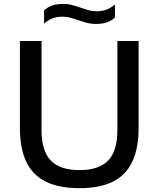

<svg xmlns="http://www.w3.org/2000/svg" viewBox="-20 -949 808 978"><path d="M385 9.5Q280 9.5 212.8 -24Q145.5 -57.5 113.5 -125.8Q81.5 -194 81.5 -298V-740H191.5V-287.5Q191.5 -180 238.8 -131.2Q286 -82.5 385 -82.5Q483.5 -82.5 530.8 -131.2Q578 -180 578 -287.5V-740H686V-298Q686 -194 654 -125.8Q622 -57.5 555.5 -24Q489 9.5 385 9.5ZM468.5 -827Q443 -827 420.5 -833.2Q398 -839.5 377 -846.5Q357.5 -853.5 338.8 -858.8Q320 -864 299.5 -864Q270 -864 248 -855.5Q226 -847 204.5 -829.5V-896Q222.5 -912.5 245.8 -920.8Q269 -929 301.5 -929Q327 -929 349.5 -922.8Q372 -916.5 393 -909Q412.5 -902.5 431.5 -897Q450.5 -891.5 470.5 -891.5Q500.5 -891.5 522.5 -900Q544.5 -908.5 565.5 -926V-860Q547.5 -843 524.2 -835Q501 -827 468.5 -827Z"/></svg>

Font: Encode Sans SC SemiExpanded Medium
Style: Regular
Weight: 500
Width: 6
Designer: Multiple Designers
Foundry: Impallari Type
Version: Version 3.002